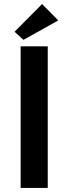

<svg xmlns="http://www.w3.org/2000/svg" viewBox="-20 -929 338 949"><path d="M216 0H82V-700H216ZM268 -828 96 -732 52 -772 188 -909Z"/></svg>

Font: Tilda Sans Bold
Style: Regular
Weight: 700
Designer: ParaType Ltd
Foundry: ParaType Ltd
Version: Version 1.009